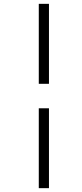

<svg xmlns="http://www.w3.org/2000/svg" viewBox="-20 -889 426 1000"><path d="M182 -869H235V-452.5H182ZM182 -325H235V91H182Z"/></svg>

Font: Merriweather 96pt Light
Style: Italic
Weight: 300
Italic angle: -7.8°
Version: Version 2.101